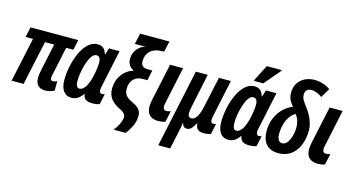

<svg xmlns="http://www.w3.org/2000/svg" viewBox="-101 -1197 3411 1855"><g transform="rotate(15 1605.0 -269.0)"><path d="M364 8C392 8 427 0 454 -15V-110C442 -104 427 -98 413 -98C397 -98 389 -107 389 -124C389 -136 391 -146 393 -157L454 -443H526L548 -545H71L48 -443H122L27 0H147L242 -443H334L276 -170C270 -144 266 -115 266 -92C266 -27 302 8 364 8Z M625 10C675 10 707 -13 739 -58H742C747 -19 766 10 840 10C860 10 889 6 908 -2L930 -107C922 -104 909 -102 902 -102C887 -102 877 -113 877 -137C877 -145 878 -156 881 -168L961 -545H856L834 -477H832C816 -532 791 -555 738 -555C600 -555 517 -316 517 -138C517 -46 556 10 625 10ZM678 -95C654 -95 642 -119 642 -168C642 -251 684 -450 756 -450C785 -450 799 -427 799 -388C799 -358 795 -315 781 -252C765 -182 734 -95 678 -95Z M1102 202H1223C1260 149 1289 103 1297 44C1308 -34 1280 -67 1209 -100C1140 -132 1121 -162 1121 -214C1121 -293 1169 -344 1245 -344H1293L1315 -447H1269C1222 -447 1200 -467 1200 -511C1200 -593 1255 -652 1361 -652H1378L1402 -760H1109L1085 -651H1134C1153 -651 1172 -652 1195 -655C1122 -633 1077 -571 1077 -499C1077 -454 1102 -416 1140 -402L1139 -398C1053 -373 984 -290 984 -177C984 -96 1026 -45 1115 -3C1152 14 1173 41 1166 74C1157 119 1136 158 1102 202Z M1493 10C1517 10 1541 7 1565 -1L1589 -113C1574 -107 1559 -104 1546 -104C1524 -104 1513 -117 1513 -143C1513 -153 1515 -164 1518 -178L1596 -545H1466L1386 -171C1381 -146 1378 -124 1378 -104C1378 -27 1420 9 1493 10Z M1557 236H1676L1711 74C1719 36 1727 -2 1731 -34H1734C1740 -4 1754 10 1782 10C1816 10 1836 -16 1864 -66H1867C1874 -7 1892 10 1962 10C1976 10 2013 4 2021 -2L2043 -107C2035 -104 2026 -102 2015 -102C1993 -102 1985 -124 1994 -166L2074 -545H1955L1890 -246C1872 -162 1846 -98 1797 -98C1754 -98 1759 -147 1776 -226L1843 -545H1724Z M2289 -604H2382L2519 -765L2521 -774H2372L2292 -617ZM2194 10C2244 10 2276 -13 2308 -58H2311C2316 -19 2335 10 2409 10C2429 10 2458 6 2477 -2L2499 -107C2491 -104 2478 -102 2471 -102C2456 -102 2446 -113 2446 -137C2446 -145 2447 -156 2450 -168L2530 -545H2425L2403 -477H2401C2385 -532 2360 -555 2307 -555C2169 -555 2086 -316 2086 -138C2086 -46 2125 10 2194 10ZM2247 -95C2223 -95 2211 -119 2211 -168C2211 -251 2253 -450 2325 -450C2354 -450 2368 -427 2368 -388C2368 -358 2364 -315 2350 -252C2334 -182 2303 -95 2247 -95Z M2696 10C2850 10 2926 -122 2926 -280C2926 -353 2890 -426 2844 -488C2814 -529 2788 -557 2788 -600C2788 -643 2812 -663 2851 -663C2883 -663 2919 -651 2957 -622L3012 -714C2979 -741 2924 -765 2854 -765C2744 -765 2665 -693 2665 -590C2665 -532 2682 -504 2718 -460C2600 -413 2532 -296 2532 -168C2532 -60 2585 10 2696 10ZM2706 -92C2673 -92 2656 -128 2656 -171C2656 -282 2701 -369 2762 -400C2792 -358 2802 -321 2802 -272C2802 -212 2775 -92 2706 -92Z M3089 10C3113 10 3137 7 3161 -1L3185 -113C3170 -107 3155 -104 3142 -104C3120 -104 3109 -117 3109 -143C3109 -153 3111 -164 3114 -178L3192 -545H3062L2982 -171C2977 -146 2974 -124 2974 -104C2974 -27 3016 9 3089 10Z"/></g></svg>

Font: Noto Sans ExtraCondensed
Style: Bold Italic
Weight: 700
Width: 2
Italic angle: -12°
Designer: Monotype Design Team
Foundry: Monotype Imaging Inc.
Version: Version 2.013